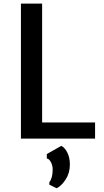

<svg xmlns="http://www.w3.org/2000/svg" viewBox="-20 -763 571 1057"><path d="M291.5 273.4 251.5 253.4V240.7Q270 216.3 270 169.9Q270 149.9 261 131.1Q252 112.3 237.8 109.4V85L317.4 40Q336.4 48.8 350.6 76.7Q364.7 104.5 364.7 143.1Q364.7 189.5 341.3 225.3Q317.9 261.2 291.5 273.4ZM95.2 0V-743.2H211.9V-88.9H503.4V0Z"/></svg>

Font: HaufeMerriweatherSans
Style: Regular
Weight: 400
Designer: Eben Sorkin ( eben@eyebytes.com )
Foundry: Eben Sorkin
Version: Version 1.56